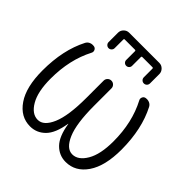

<svg xmlns="http://www.w3.org/2000/svg" viewBox="-247 -1207 1397 1397"><g transform="rotate(45 451.5 -509.0)"><path d="M308.6 -947.3Q301.8 -947.3 301.8 -939.5V-850.6Q301.8 -837.9 292.5 -828.6Q283.2 -819.3 270.5 -819.3Q257.8 -819.3 248.5 -828.6Q239.3 -837.9 239.3 -850.6V-947.3Q239.3 -970.7 256.3 -987.8Q273.4 -1004.9 296.9 -1004.9H607.4Q630.9 -1004.9 647.9 -987.8Q665 -970.7 665 -947.3V-851.6Q665 -837.9 655.8 -828.6Q646.5 -819.3 633.3 -819.3Q620.1 -819.3 610.8 -828.6Q601.6 -837.9 601.6 -851.6V-939.5Q601.6 -947.3 593.8 -947.3H490.2Q482.4 -947.3 482.4 -939.5V-849.6Q482.4 -836.9 473.6 -828.1Q464.8 -819.3 452.1 -819.3Q439.5 -819.3 430.7 -828.1Q421.9 -836.9 421.9 -849.6V-939.5Q421.9 -947.3 414.1 -947.3ZM451.2 -221.7Q433.6 -110.4 384.8 -61.5Q335.9 -12.7 268.6 -12.7Q169.9 -12.7 107.4 -104Q44.9 -195.3 44.9 -365.2Q44.9 -576.2 122.1 -725.6Q130.9 -742.2 148.4 -750Q160.2 -754.9 172.9 -754.9Q178.7 -754.9 185.5 -753.9Q201.2 -751 207.5 -736.3Q213.9 -721.7 206.1 -708Q128.9 -559.6 128.9 -365.2Q128.9 -231.4 171.4 -158.7Q213.9 -85.9 274.4 -85.9Q335 -85.9 373.5 -175.8Q412.1 -265.6 412.1 -449.2V-627Q412.1 -643.6 423.8 -655.3Q435.5 -667 452.1 -667Q468.8 -667 480.5 -655.3Q492.2 -643.6 492.2 -627V-449.2Q492.2 -265.6 530.8 -175.8Q569.3 -85.9 629.9 -85.9Q689.5 -85.9 732.4 -158.7Q775.4 -231.4 775.4 -365.2Q775.4 -559.6 697.3 -708Q689.5 -721.7 695.8 -736.3Q702.1 -751 717.8 -753.9Q724.6 -754.9 730.5 -754.9Q743.2 -754.9 754.9 -750Q772.5 -742.2 781.2 -725.6Q858.4 -576.2 859.4 -365.2Q859.4 -195.3 796.9 -104Q734.4 -12.7 634.8 -12.7Q567.4 -12.7 519 -61.5Q470.7 -110.4 453.1 -221.7Q453.1 -222.7 452.1 -222.7Q451.2 -222.7 451.2 -221.7Z"/></g></svg>

Font: Gen Jyuu Gothic Normal
Style: Regular
Weight: 300
Designer: [Source Han Sans]
Ryoko NISHIZUKA  (kana & ideographs); Paul D. Hunt (Latin, Greek & Cyrillic); Wenlong ZHANG  (bopomofo
Version: Version 1.002.20150607